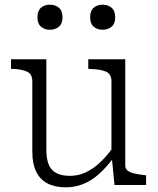

<svg xmlns="http://www.w3.org/2000/svg" viewBox="-20 -790 674 820"><path d="M178 -537V-151Q178 -113 187.5 -88.5Q197 -64 219.5 -51.5Q242 -39 279 -39Q314 -39 345.5 -53.5Q377 -68 406.5 -95.5Q436 -123 465 -163L468 -120Q437 -78 404.5 -48.5Q372 -19 336.5 -4.5Q301 10 261 10Q215 10 183 -6.5Q151 -23 134.5 -57Q118 -91 118 -141V-443Q118 -473 96.5 -483.5Q75 -494 35 -496H27V-537ZM515 -537V-83Q515 -69 525.5 -61Q536 -53 554 -49Q572 -45 597 -42L604 -41V0H469L457 -123L456 -127V-443Q456 -473 434 -483.5Q412 -494 370 -495L357 -496V-537ZM247 -716Q247 -689 231.5 -676Q216 -663 193 -663Q170 -663 155 -676Q140 -689 140 -716Q140 -744 155 -757Q170 -770 193 -770Q216 -770 231.5 -757Q247 -744 247 -716ZM472 -716Q472 -689 456.5 -676Q441 -663 418 -663Q395 -663 380 -676Q365 -689 365 -716Q365 -744 380 -757Q395 -770 418 -770Q441 -770 456.5 -757Q472 -744 472 -716Z"/></svg>

Font: Roboto Serif 20pt ExtraLight
Style: Regular
Weight: 250
Version: Version 1.008